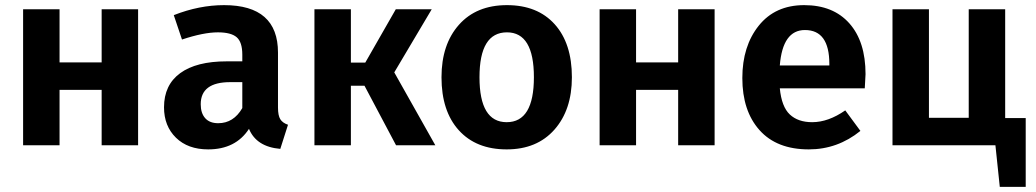

<svg xmlns="http://www.w3.org/2000/svg" viewBox="-20 -566 4037 748"><path d="M376 -216H212V0H70V-530H212V-323H376V-530H518V0H376Z M830 -86Q890 -86 924 -145V-246H877Q762 -246 762 -160Q762 -125 779.5 -105.5Q797 -86 830 -86ZM1063 -361V-147Q1063 -116 1072 -101.5Q1081 -87 1102 -80L1072 14Q979 6 950 -64Q898 16 791 16Q712 16 665.5 -29.5Q619 -75 619 -148Q619 -235 682 -281Q745 -327 863 -327H924V-353Q924 -402 902 -421Q880 -440 829 -440Q773 -440 689 -412L657 -507Q756 -546 853 -546Q1063 -546 1063 -361Z M1516 -284 1676 0H1523L1400 -232H1347V0H1205V-530H1347V-322H1403L1522 -530H1662Z M1955 -440Q1848 -440 1848 -265Q1848 -90 1954 -90Q2060 -90 2060 -265Q2060 -440 1955 -440ZM2208 -265Q2208 -138 2140 -61Q2072 16 1954 16Q1835 16 1767.5 -58.5Q1700 -133 1700 -265Q1700 -393 1768 -469.5Q1836 -546 1955 -546Q2074 -546 2141 -471.5Q2208 -397 2208 -265Z M2622 -216H2458V0H2316V-530H2458V-323H2622V-530H2764V0H2622Z M3211 -311V-317Q3211 -449 3116 -449Q3029 -449 3018 -311ZM3352 -277Q3352 -267 3349 -222H3018Q3025 -150 3057 -120Q3089 -90 3144 -90Q3207 -90 3273 -136L3332 -56Q3243 16 3131 16Q3006 16 2939 -59Q2872 -134 2872 -262Q2872 -386 2936 -466Q3000 -546 3113 -546Q3226 -546 3289 -475Q3352 -404 3352 -277Z M3976 -106V162H3875L3858 0H3457V-530H3599V-107H3754V-530H3896V-106Z"/></svg>

Font: FiraSans
Style: Regular
Weight: 600
Designer: Carrois Corporate & Edenspiekermann AG
Foundry: Carrois Corporate GbR & Edenspiekermann AG
Version: Version 3.106;PS 003.106;hotconv 1.0.70;makeotf.lib2.5.58329